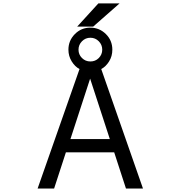

<svg xmlns="http://www.w3.org/2000/svg" viewBox="-20 -1092 1040 1114"><path d="M552.7 -754.9Q573.2 -775.4 573.2 -803.7Q573.2 -832 553.2 -852.5Q533.2 -873 504.4 -873Q475.6 -873 455.6 -852.5Q435.5 -832 435.5 -803.7Q435.5 -775.4 455.6 -755.4Q475.6 -735.4 504.4 -735.4Q533.2 -735.4 552.7 -754.9ZM362.3 -208 293.9 2H198.2L441.4 -691.4Q415 -705.1 396 -735.8Q377 -766.6 377 -803.7Q377 -856.4 414.1 -894Q451.2 -931.6 503.9 -931.6Q556.6 -931.6 594.2 -894.5Q631.8 -857.4 631.8 -803.7Q631.8 -765.6 612.8 -735.4Q593.8 -705.1 567.4 -691.4L809.6 2H710.9L642.6 -208ZM388.7 -285.2H617.2L502.9 -635.7ZM520.5 -937.5H427.7L550.8 -1072.3H673.8Z"/></svg>

Font: GenEi Gothic M Regular
Style: Regular
Weight: 400
Designer: o_tamon (Modified); [Source Han Sans]
Ryoko NISHIZUKA  (kana & ideographs); Paul D. Hunt (Latin, Greek & Cyrillic); Wenl
Version: Version 1.1a;Original Version 1.004